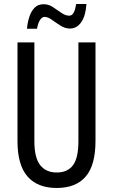

<svg xmlns="http://www.w3.org/2000/svg" viewBox="-20 -925 562 955"><path d="M455 -224Q455 -103 406 -46.5Q357 10 262 10Q167 10 117 -47Q67 -104 67 -223V-714H151V-222Q151 -140 180 -103.5Q209 -67 262 -67Q316 -67 343 -103Q370 -139 370 -223V-714H455ZM114 -782Q117 -814 126 -841.5Q135 -869 152 -886.5Q169 -904 197 -904Q222 -904 243.5 -889.5Q265 -875 285.5 -861Q306 -847 324 -847Q339 -847 347 -863Q355 -879 359 -905H410Q406 -846 384 -814.5Q362 -783 328 -783Q304 -783 281 -797.5Q258 -812 238 -826.5Q218 -841 202 -841Q189 -841 179 -825.5Q169 -810 164 -782Z"/></svg>

Font: Noto Sans ExtraCondensed
Style: Regular
Weight: 400
Width: 2
Designer: Monotype Design Team
Foundry: Monotype Imaging Inc.
Version: Version 2.013; ttfautohint (v1.8.4.7-5d5b)